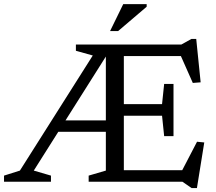

<svg xmlns="http://www.w3.org/2000/svg" viewBox="-27 -904 1075 955"><path d="M239.5 -248.5V-305H541V-248.5ZM469 -682.5H520.5V-656L141 -55.5L226.5 -30.5V0H-7V-30.5L72 -55.5ZM350.5 -651.5V-682.5H479.5L457.5 -621.5ZM836 -486.5V-357V-227H789.5L779 -328.5H535V-386H779L789.5 -486.5ZM971 -494.5 932 -491.5 863.5 -646 895 -625H535V-682.5H875L925.5 -710.5H949ZM867.5 -34.5 953 -199 989 -195.5 952.5 31.5H926L880.5 0H535V-57.5H894ZM414 0V-30.5L499.5 -55.5V-682.5H589V0ZM520.5 -749.5 586 -883.5H702.5V-870.5L560.5 -749.5Z"/></svg>

Font: Newsreader
Style: Regular
Weight: 400
Designer: Hugues Gentile
Foundry: Production Type
Version: Version 1.003